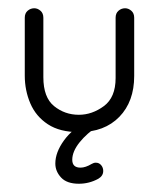

<svg xmlns="http://www.w3.org/2000/svg" viewBox="-20 -310 385 465"><path d="M260 -267Q260 -278 267 -284Q274 -290 283 -290Q291 -290 298 -284Q305 -278 305 -267V-126Q305 -64 269 -27Q233 10 171 10Q125 10 96 -9Q67 -28 53.5 -59.5Q40 -91 40 -127V-267Q40 -278 47 -284Q54 -290 63 -290Q71 -290 78 -284Q85 -278 85 -267V-123Q85 -74 111 -53Q137 -32 171 -32Q203 -32 231.5 -53Q260 -74 260 -121ZM171 135Q142 135 128 120Q114 105 114 86Q114 59 135 30Q156 1 191 -15L219 -6Q190 13 172.5 35Q155 57 155 77Q155 96 175 96Q187 96 202 87Q207 84 212 84Q220 84 225 90Q230 96 230 104Q230 116 218 123Q196 135 171 135Z"/></svg>

Font: Dongle Light
Style: Regular
Weight: 300
Designer: Yanghee Ryu
Foundry: Yanghee Ryu
Version: Version 2.000